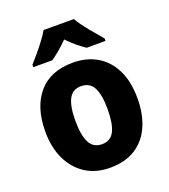

<svg xmlns="http://www.w3.org/2000/svg" viewBox="-141 -868 863 979"><g transform="rotate(-20 290.5 -378.0)"><path d="M540 -276Q540 -191 512 -126.5Q484 -62 428 -26Q372 10 289 10Q212 10 156.5 -26Q101 -62 70.5 -126Q40 -190 40 -276Q40 -407 104.5 -483Q169 -559 292 -559Q365 -559 421 -526.5Q477 -494 508.5 -430.5Q540 -367 540 -276ZM203 -275Q203 -197 223.5 -157Q244 -117 291 -117Q338 -117 358 -157Q378 -197 378 -276Q378 -354 357.5 -393Q337 -432 290 -432Q244 -432 223.5 -393Q203 -354 203 -275ZM373 -766Q393 -732 426.5 -691Q460 -650 487 -619V-606H385Q362 -621 338.5 -640.5Q315 -660 291 -685Q266 -660 243 -640.5Q220 -621 198 -606H95V-619Q112 -638 134 -664Q156 -690 176.5 -717.5Q197 -745 209 -766Z"/></g></svg>

Font: Noto Sans SemiCondensed ExtraBold
Style: Regular
Weight: 800
Width: 4
Designer: Monotype Design Team
Foundry: Monotype Imaging Inc.
Version: Version 2.013; ttfautohint (v1.8.4.7-5d5b)